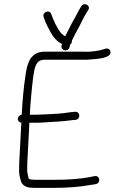

<svg xmlns="http://www.w3.org/2000/svg" viewBox="-20 -884 571 929"><path d="M316.3 -655 319 -667 319 -668C323.8 -671.3 326.7 -675.7 327.7 -681C327.8 -684 327.8 -684 328.1 -688C339.2 -711.2 350.7 -732.7 363.6 -756C375.8 -779.7 384.8 -800.4 399.1 -823L406.8 -835C421 -857.8 387.2 -875.5 373.8 -854L366.1 -842C357.8 -827.9 348 -808.2 340.7 -795C324.6 -768.6 310.1 -735.1 295.1 -708C286.4 -714 275 -722.5 272.2 -728C254 -750.6 238.9 -786.5 227.8 -816C219.9 -840.5 182.7 -824.2 191 -802C197 -783.5 203.2 -768.6 212.8 -750.5C231.1 -716.3 243.8 -689.7 280.2 -671L277.7 -663C273.5 -638.8 309 -630.6 316.3 -655ZM83.2 -290 73 -95C72.4 -83.7 72.2 -74.3 72.5 -67C71.2 -42.5 76.1 -25.8 81.4 -7C86.6 10.6 106.2 24 129.7 24C136.4 24.7 142.7 25 148.7 25H239.7C302.4 25 364.1 20.8 417.4 11L443.6 7C468.6 0.8 464.5 -35.2 438.7 -32L412.4 -27C362.5 -17.1 300.8 -14 241.7 -14H150.7C145.4 -14 139.8 -14.3 133.8 -15C128.7 -15 123.8 -17.4 119 -19C116.2 -35.2 110.5 -46.8 111.6 -68C111.3 -75.3 111.4 -84.3 112 -95L122.2 -290H153.2C166.5 -290 181.2 -290.7 197.3 -292C241.9 -293.9 293.5 -297.6 331.9 -303L345.9 -304C371.5 -307.2 368.2 -346.1 343 -343L328.9 -342C306.4 -338.8 272.6 -334.1 245.5 -333C216.2 -331.8 182.5 -329 155.2 -329H124.2C127.5 -391.6 133.6 -454.5 140.9 -514C147.9 -555.3 151.8 -595 195.2 -595H381.2C391.1 -594.3 401.5 -594.7 412.2 -596C446.6 -598.4 525.9 -601.7 513.4 -637.5C508.7 -651.1 494.5 -651.3 481.9 -646C475.8 -644 475.8 -644 469.6 -642C444.5 -637 414.4 -631.7 384.2 -634H197.2C129.2 -634 111.2 -582.3 103.1 -517C93.8 -458.9 88.6 -392.4 85.2 -329C75.8 -329 66.7 -319.1 66.2 -309.5C65.7 -299.3 74.3 -291.3 83.2 -290Z"/></svg>

Font: Just Breathe
Style: Obl1
Weight: 400
Foundry: Cannot Into Space Fonts
Version: Version 0.72